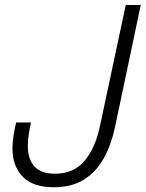

<svg xmlns="http://www.w3.org/2000/svg" viewBox="-20 -758 597 787"><path d="M200.5 9.5Q114.5 9.5 72.8 -34Q31 -77.5 31 -150.5Q31 -175.5 35.8 -204.2Q40.5 -233 46 -256H107Q101.5 -231 97.8 -207.5Q94 -184 94 -160.5Q94 -105.5 121 -75.8Q148 -46 206.5 -46Q281 -46 325.8 -97.8Q370.5 -149.5 390 -242.5L495.5 -737.5H557L451 -235Q435.5 -163.5 404.8 -108.2Q374 -53 324 -21.8Q274 9.5 200.5 9.5Z"/></svg>

Font: Epilogue Light
Style: Italic
Weight: 300
Italic angle: -12°
Designer: Tyler Finck
Foundry: Etcetera Type Co
Version: Version 2.111; ttfautohint (v1.8.3)